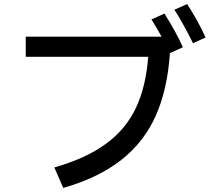

<svg xmlns="http://www.w3.org/2000/svg" viewBox="-20 -888 1040 947"><path d="M903 -868Q956 -787 994 -703L932 -675Q879 -781 840 -840ZM791 -821Q847 -733 882 -655L818 -626Q806 -446 748 -316.5Q690 -187 578 -99Q466 -11 292 39L248 -62Q405 -107 503 -179Q601 -251 650.5 -356Q700 -461 711 -608H107V-707H777Q752 -753 727 -792Z"/></svg>

Font: IBM Plex Sans JP Medm
Style: Regular
Weight: 500
Designer: Mike Abbink; Paul van der Laan; Pieter van Rosmalen; Wujin Sim; Yejin Wi; Jinhee Kim; Boomi Park; Yona Kim; Kichan Ma
Foundry: Sandoll Inc.
Version: Version 1.002